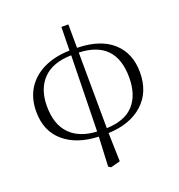

<svg xmlns="http://www.w3.org/2000/svg" viewBox="-155 -803 1067 1145"><g transform="rotate(-20 379.0 -231.0)"><path d="M119 -260Q119 -144 179 -82.5Q239 -21 349 -16L359 -496Q241 -494 180 -431.5Q119 -369 119 -260ZM48 -251Q48 -334 86 -395Q124 -456 194.5 -490Q265 -524 359 -526L362 -675H406L407 -526Q554 -523 632 -452.5Q710 -382 710 -261Q710 -135 629 -62Q548 11 410 16L415 197L354 213L339 203L348 16Q210 11 129 -58.5Q48 -128 48 -251ZM639 -254Q639 -488 407 -496L410 -15Q527 -19 583 -81.5Q639 -144 639 -254Z"/></g></svg>

Font: GL-CurulMinamoto Light
Style: Regular
Weight: 300
Designer: Eunice (kana); Ryoko NISHIZUKA 西塚涼子 (ideographs); Frank Grießhammer (Latin, Greek & Cyrillic); Wenlong ZHANG
Foundry: Gutenberg Labo; Adobe
Version: Version 1.002